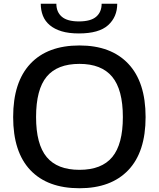

<svg xmlns="http://www.w3.org/2000/svg" viewBox="-20 -992 845 1022"><path d="M400 -814Q346 -814 308 -825.5Q270 -837 245 -858Q220 -879 208.5 -908Q197 -937 197 -972H280Q280 -928 309 -903Q338 -878 400 -878Q463 -878 492 -903Q521 -928 521 -972H604Q604 -902 555.5 -858Q507 -814 400 -814ZM403 10Q233 10 141.5 -86.5Q50 -183 50 -369Q50 -555 141.5 -652.5Q233 -750 403 -750Q571 -750 663 -652.5Q755 -555 755 -369Q755 -183 663 -86.5Q571 10 403 10ZM403 -88Q521 -88 577.5 -156Q634 -224 634 -369Q634 -515 577 -583.5Q520 -652 403 -652Q285 -652 228.5 -584Q172 -516 172 -369Q172 -224 228.5 -156Q285 -88 403 -88Z"/></svg>

Font: Encode Sans Wide
Style: Medium
Weight: 500
Designer: Pablo Impallari, Andres Torresi
Foundry: Pablo Impallari, Andres Torresi
Version: Version 1.000; ttfautohint (v1.00) -l 8 -r 50 -G 200 -x 14 -